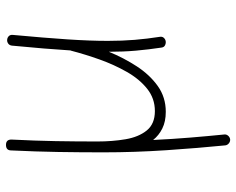

<svg xmlns="http://www.w3.org/2000/svg" viewBox="-92 -454 774 629"><g transform="rotate(-90 294.5 -139.0)"><path d="M495.1 -482.9Q485.4 -378.4 480.5 -304.2Q475.6 -230 475.6 -172.4Q475.6 -124.5 479 -84Q482.4 -43.5 488.8 -2.4Q490.2 5.4 486.1 10.5Q481.9 15.6 475.6 17.1Q468.8 18.6 461.7 15.4Q454.6 12.2 453.6 3.4Q447.3 -38.6 443.6 -79.8Q439.9 -121.1 439.9 -168.9Q419.9 -120.1 392.3 -77.6Q364.7 -35.2 327.9 -8.8Q291 17.6 243.2 17.6Q211.4 17.6 188.7 6.3Q166 -4.9 150.9 -23.9Q153.8 37.6 158.7 96.9Q163.6 156.2 168.9 209Q169.9 215.8 165 221.7Q160.2 227.5 152.8 228.5Q146 229 140.1 224.4Q134.3 219.7 133.3 212.9Q124.5 124.5 117.4 19.8Q110.4 -85 110.4 -186.5Q110.4 -261.7 111.6 -334.7Q112.8 -407.7 116.7 -488.8Q116.7 -505.9 134.8 -505.9Q152.3 -505.9 152.3 -488.3Q148.4 -410.6 147.2 -343.5Q146 -276.4 146 -206.5Q146 -157.2 153.3 -114.3Q160.6 -71.3 182.1 -44.7Q203.6 -18.1 245.6 -18.1Q287.1 -18.1 318.8 -43.5Q350.6 -68.8 374 -110.1Q397.5 -151.4 414.6 -199.2Q431.6 -247.1 443.4 -292.5Q443.8 -293.9 444.3 -294.9Q446.8 -335.4 450.7 -382.8Q454.6 -430.2 460 -486.3Q460.9 -494.6 467 -498.8Q473.1 -502.9 479.5 -502Q486.3 -501.5 491.2 -496.6Q496.1 -491.7 495.1 -482.9Z"/></g></svg>

Font: Mikhak ExtraLight
Style: Regular
Weight: 200
Designer: Amin Abedi
Version: Version 3.3